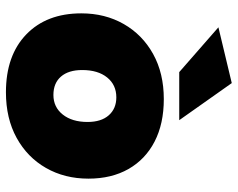

<svg xmlns="http://www.w3.org/2000/svg" viewBox="-97 -693 801 647"><g transform="rotate(90 303.5 -369.5)"><path d="M314 -521Q397 -521 457 -490Q517 -459 549.5 -402Q582 -345 582 -267Q582 -187 546 -124Q510 -61 444.5 -25Q379 11 291 11Q167 11 96 -57.5Q25 -126 25 -243Q25 -323 61 -386Q97 -449 162 -485Q227 -521 314 -521ZM300 -149Q341 -149 366 -180.5Q391 -212 391 -264Q391 -310 368.5 -335.5Q346 -361 308 -361Q266 -361 241 -330Q216 -299 216 -246Q216 -200 238 -174.5Q260 -149 300 -149ZM223 -573 72 -705 260 -750 385 -573Z"/></g></svg>

Font: Livvic Black
Style: Regular
Weight: 900
Designer: Jacques Le Bailly, Baron von Fonthausen
Version: Version 1.001; ttfautohint (v1.8.2)